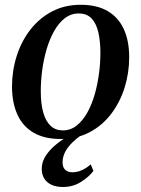

<svg xmlns="http://www.w3.org/2000/svg" viewBox="-20 -556 576 784"><path d="M309.5 -536.5Q375.5 -536.5 419.2 -511Q463 -485.5 485.2 -437.8Q507.5 -390 507.5 -322.5Q507.5 -258 488.8 -198.2Q470 -138.5 434 -91Q398 -43.5 345.8 -16Q293.5 11.5 227 11.5Q161.5 11.5 117.5 -14Q73.5 -39.5 51.5 -87.2Q29.5 -135 29 -201Q29 -266.5 48 -326.8Q67 -387 103.5 -434.2Q140 -481.5 192 -509Q244 -536.5 309.5 -536.5ZM301.5 -501Q269.5 -501 244.2 -481.2Q219 -461.5 200.5 -428.2Q182 -395 170 -353.8Q158 -312.5 152.2 -268.5Q146.5 -224.5 146.5 -184Q146.5 -131 157 -95.2Q167.5 -59.5 187.5 -41.5Q207.5 -23.5 236.5 -23.5Q268 -23.5 293 -43.2Q318 -63 336.5 -96.2Q355 -129.5 366.8 -170.8Q378.5 -212 384.2 -255.5Q390 -299 390 -339.5Q390 -388 381.5 -424.2Q373 -460.5 353.8 -480.8Q334.5 -501 301.5 -501ZM237.5 207.5Q196.5 207.5 173.5 187.8Q150.5 168 150.5 133.5Q150.5 109.5 162.2 88Q174 66.5 193.8 47.5Q213.5 28.5 238.8 12Q264 -4.5 291.5 -18L310.5 -31L336.5 -20.5Q302.5 0.5 280 21.5Q257.5 42.5 246.5 63.5Q235.5 84.5 235.5 106.5Q235 126 245.8 136.8Q256.5 147.5 276 147.5Q294 147.5 313 139.5Q332 131.5 350.5 115L361.5 142Q343.5 166 310.8 186.8Q278 207.5 237.5 207.5Z"/></svg>

Font: Merriweather 96pt Medium
Style: Italic
Weight: 500
Italic angle: -7.8°
Version: Version 2.101